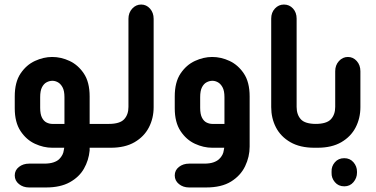

<svg xmlns="http://www.w3.org/2000/svg" viewBox="-20 -651 1656 846"><path d="M467 0H375V12Q371 55 350 92Q329 129 287.5 152Q246 175 183 175H108Q82 175 63.5 160Q45 145 45 122Q45 99 63.5 84.5Q82 70 108 70H174Q199 70 215.5 64.5Q232 59 241 50Q250 41 255 31Q260 21 261 11L263 0H210Q172 0 134 -17.5Q96 -35 70.5 -73.5Q45 -112 45 -174V-226Q45 -289 70.5 -327Q96 -365 134 -382.5Q172 -400 210 -400Q249 -400 286.5 -382.5Q324 -365 349.5 -327Q375 -289 375 -226V-105H467ZM264 -105V-223Q264 -251 255.5 -266.5Q247 -282 235 -288.5Q223 -295 211 -295Q198 -295 185.5 -288.5Q173 -282 165 -266.5Q157 -251 157 -223V-176Q157 -148 165 -132.5Q173 -117 185.5 -111Q198 -105 211 -105Z M455 0V-105H459Q508 -105 527 -125.5Q546 -146 546 -180V-568Q546 -595 562.5 -613Q579 -631 602 -631Q625 -631 641 -613Q657 -595 657 -568V-179Q657 -130 636 -89.5Q615 -49 573 -24.5Q531 0 468 0Z M968 0H915Q877 0 839 -17.5Q801 -35 775.5 -73.5Q750 -112 750 -174V-226Q750 -289 775.5 -327Q801 -365 839 -382.5Q877 -400 915 -400Q954 -400 991.5 -382.5Q1029 -365 1054.5 -327Q1080 -289 1080 -226V-5Q1080 40 1060 81.5Q1040 123 998 149Q956 175 888 175H813Q787 175 768.5 160Q750 145 750 122Q750 99 768.5 84.5Q787 70 813 70H879Q904 70 920 64.5Q936 59 945.5 50Q955 41 960 31Q965 21 966 11ZM969 -105V-223Q969 -251 960.5 -266.5Q952 -282 940 -288.5Q928 -295 916 -295Q903 -295 890.5 -288.5Q878 -282 870 -266.5Q862 -251 862 -223V-176Q862 -148 870 -132.5Q878 -117 890.5 -111Q903 -105 916 -105Z M1378 0H1365Q1302 0 1259.5 -24.5Q1217 -49 1196 -89.5Q1175 -130 1175 -179V-569Q1175 -596 1191.5 -613.5Q1208 -631 1231 -631Q1255 -631 1271 -613.5Q1287 -596 1287 -569V-180Q1287 -146 1305.5 -125.5Q1324 -105 1373 -105H1378Z M1366 0V-105H1370Q1419 -105 1438 -125.5Q1457 -146 1457 -180V-337Q1457 -364 1473.5 -382Q1490 -400 1513 -400Q1536 -400 1552 -382Q1568 -364 1568 -337V-179Q1568 -130 1547 -89.5Q1526 -49 1484 -24.5Q1442 0 1379 0ZM1497 170Q1471 170 1455.5 151.5Q1440 133 1441 110V105Q1440 82 1455.5 64Q1471 46 1497 46Q1522 46 1537.5 64Q1553 82 1553 105V110Q1553 133 1537.5 151.5Q1522 170 1497 170Z"/></svg>

Font: Beiruti
Style: Bold
Weight: 700
Designer: Arlette Boutros
Foundry: Boutros
Version: Version 1.41